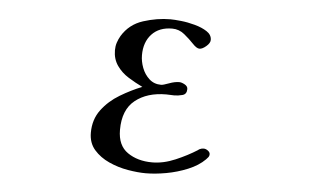

<svg xmlns="http://www.w3.org/2000/svg" viewBox="-44 -608 1087 674"><g transform="rotate(5 500.0 -271.0)"><path d="M709 -84Q709 -78 706 -74Q703 -70 698 -65Q675 -42 638.5 -27Q602 -12 563 -5Q524 2 491 2Q463 2 428 -4Q393 -10 361 -24.5Q329 -39 308 -63Q287 -87 287 -123Q287 -170 312.5 -204Q338 -238 376.5 -261Q415 -284 453 -299Q428 -311 403 -326.5Q378 -342 362 -365Q346 -388 346 -419Q346 -433 350 -445.5Q354 -458 361 -470Q387 -513 435.5 -528.5Q484 -544 531 -544Q544 -544 568 -541.5Q592 -539 617.5 -532Q643 -525 660.5 -513.5Q678 -502 678 -484Q678 -473 664.5 -461.5Q651 -450 641 -450Q631 -450 616.5 -465.5Q602 -481 583 -496.5Q564 -512 540 -512Q494 -512 468 -484Q442 -456 442 -410Q442 -388 450.5 -365.5Q459 -343 476 -327.5Q493 -312 518 -312Q525 -312 545 -319.5Q565 -327 581 -327Q589 -327 600 -321Q611 -315 611 -305Q611 -287 596 -283Q581 -279 567 -279Q560 -279 553 -279.5Q546 -280 539 -280Q472 -280 430 -246.5Q388 -213 388 -142Q388 -87 423.5 -62.5Q459 -38 510 -38Q550 -38 592 -56Q634 -74 667 -95Q669 -97 673 -99Q679 -102 687 -102Q694 -102 701.5 -96.5Q709 -91 709 -84Z"/></g></svg>

Font: Kaisei Tokumin Medium
Style: Regular
Weight: 500
Designer: Font-Kai, 金井和夫
Foundry: KAZUO KANAI
Version: Version 5.003